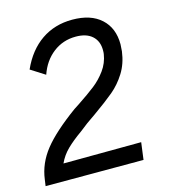

<svg xmlns="http://www.w3.org/2000/svg" viewBox="-108 -739 729 822"><g transform="rotate(-15 256.5 -328.5)"><path d="M198 -286 221 -301Q269 -333 298.5 -356Q328 -379 351 -410.5Q374 -442 380 -481Q381 -487 381 -498Q381 -538 355.5 -561Q330 -584 283 -584Q226 -584 182.5 -550.5Q139 -517 119 -459L56 -499Q91 -577 150 -617.5Q209 -658 287 -658Q369 -658 414.5 -616.5Q460 -575 460 -503Q460 -494 458 -472Q451 -419 426 -379Q401 -339 367 -310.5Q333 -282 275 -241Q233 -213 200 -186Q159 -157 133 -131.5Q107 -106 92 -73L437 -75L427 1H-7L-3 -27Q6 -97 52.5 -155.5Q99 -214 198 -286Z"/></g></svg>

Font: Bellota
Style: Bold Italic
Weight: 700
Italic angle: -7.5°
Designer: Kemie Guaida
Foundry: Kemie Guaida
Version: Version 4.001